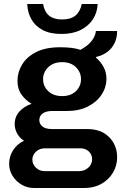

<svg xmlns="http://www.w3.org/2000/svg" viewBox="-20 -759 621 967"><path d="M153 188Q118 188 89.5 171.5Q61 155 43.5 127Q26 99 26 66Q26 29 46 -2.5Q66 -34 101 -50Q79 -64 66.5 -86.5Q54 -109 54 -134Q54 -171 78 -197.5Q102 -224 139 -236Q108 -255 88 -283Q68 -311 68 -352Q68 -395 91.5 -434Q115 -473 162.5 -497Q210 -521 283 -521Q313 -521 339 -518Q365 -515 385 -508Q424 -529 442.5 -554Q461 -579 463 -603H570Q570 -569 557 -542Q544 -515 520.5 -497.5Q497 -480 464 -472L463 -469Q487 -449 501.5 -422Q516 -395 516 -363Q516 -319 491.5 -282Q467 -245 422.5 -222.5Q378 -200 318 -200H243Q212 -200 195 -187.5Q178 -175 178 -154Q178 -135 193.5 -122Q209 -109 243 -109H420Q490 -109 530 -68Q570 -27 570 33Q570 75 549 110.5Q528 146 490.5 167Q453 188 404 188ZM205 103H378Q405 103 424.5 85.5Q444 68 444 43Q444 20 427.5 4Q411 -12 386 -12H205Q179 -12 161 5Q143 22 143 45Q143 68 161 85.5Q179 103 205 103ZM293 -275Q337 -275 362.5 -300Q388 -325 388 -360Q388 -395 362.5 -420.5Q337 -446 293 -446Q249 -446 223 -420.5Q197 -395 197 -360Q197 -325 223 -300Q249 -275 293 -275ZM289 -588Q232 -588 194.5 -608Q157 -628 138 -662Q119 -696 117 -739H197Q204 -699 227.5 -680Q251 -661 292 -661Q336 -661 359.5 -680Q383 -699 392 -739H472Q470 -696 448 -662Q426 -628 386 -608Q346 -588 289 -588Z"/></svg>

Font: Chivo SemiBold
Style: Regular
Weight: 600
Designer: Hector Gatti
Foundry: Omnibus-Type
Version: Version 2.002